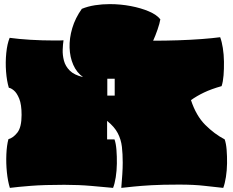

<svg xmlns="http://www.w3.org/2000/svg" viewBox="-20 -897 1133 934"><path d="M28 17Q18 -15 13.5 -59Q9 -103 11 -147Q13 -191 21 -220Q44 -226 64.5 -252Q85 -278 85 -338Q85 -389 73.5 -417Q62 -445 47.5 -457Q33 -469 23 -470Q13 -503 9.5 -548.5Q6 -594 10.5 -639Q15 -684 27 -713Q70 -707 127.5 -703.5Q185 -700 247 -700Q258 -700 268.5 -700Q279 -700 289 -701Q286 -682 285 -655.5Q284 -629 291 -602Q298 -575 319.5 -553.5Q341 -532 384 -522Q353 -544 336.5 -581.5Q320 -619 318.5 -665Q317 -711 331.5 -760Q346 -809 378 -854Q407 -866 442 -871.5Q477 -877 514 -877Q566 -877 616 -867.5Q666 -858 704.5 -841.5Q743 -825 760 -803Q757 -784 746.5 -753.5Q736 -723 725 -699Q785 -699 846 -701Q907 -703 960.5 -707Q1014 -711 1051 -716Q1059 -695 1064 -663.5Q1069 -632 1069.5 -597Q1070 -562 1067.5 -530.5Q1065 -499 1058 -478Q1008 -464 972.5 -447Q937 -430 909 -410Q934 -334 978.5 -289.5Q1023 -245 1073 -219Q1080 -199 1082.5 -168Q1085 -137 1084.5 -102.5Q1084 -68 1079 -36Q1074 -4 1066 17Q1025 13 975 7Q925 1 851 1Q769 1 717 4Q665 7 631.5 10.5Q598 14 570 17Q573 -19 575 -49.5Q577 -80 577 -106Q577 -148 573 -183Q569 -218 553 -249Q537 -280 501 -309V-219H537Q544 -199 546.5 -167.5Q549 -136 548.5 -101Q548 -66 543 -34.5Q538 -3 530 17Q488 13 425.5 7.5Q363 2 293 2Q194 2 130.5 7Q67 12 28 17ZM502 -432H538V-514H502Z"/></svg>

Font: Oi
Style: Regular
Weight: 400
Designer: Kostas Bartsokas, Mohamad Dakak
Foundry: Foundry5
Version: Version 4.000